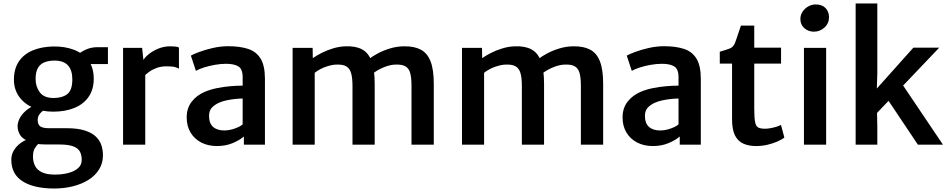

<svg xmlns="http://www.w3.org/2000/svg" viewBox="-20 -831 5438 1103"><path d="M290.5 252Q173.5 251.5 109.2 210.2Q45 169 45 87Q45 56.5 59.8 32.5Q74.5 8.5 97.2 -8.2Q120 -25 144.5 -33.5L222.5 -23.5Q213 -15 200.5 -4.5Q188 6 178.8 23Q169.5 40 169.5 68Q169.5 99.5 181.8 122.8Q194 146 221.5 159Q249 172 295.5 172Q337.5 172 372.5 162.8Q407.5 153.5 428.5 135Q449.5 116.5 449.5 88Q449.5 60 439.2 40.2Q429 20.5 401 9.8Q373 -1 319 -1H251.5Q226 -1 206.5 -2.8Q187 -4.5 171 -8.5Q163.5 -10.5 158.8 -13.8Q154 -17 146.5 -19Q109 -32.5 95 -56.2Q81 -80 81 -107Q81.5 -126.5 91 -147Q100.5 -167.5 119.5 -186.5Q138.5 -205.5 166 -220L242.5 -203Q224 -195.5 210.2 -178.8Q196.5 -162 196.5 -143.5Q196.5 -115 211.5 -104.8Q226.5 -94.5 262 -94.5H362Q426.5 -94.5 467.5 -81.2Q508.5 -68 531.2 -45.8Q554 -23.5 562.8 4.2Q571.5 32 571.5 61Q571.5 106.5 549.2 142.2Q527 178 487.8 202.5Q448.5 227 397.8 239.5Q347 252 290.5 252ZM285.5 -189.5Q221 -189.5 169.8 -212.2Q118.5 -235 89.2 -276.5Q60 -318 60 -373Q60 -437 89.2 -479.2Q118.5 -521.5 169.8 -542.2Q221 -563 287 -564Q352.5 -565 404.8 -545Q457 -525 487.8 -483.8Q518.5 -442.5 518.5 -378.5Q518.5 -317.5 489.5 -275.2Q460.5 -233 408 -211.2Q355.5 -189.5 285.5 -189.5ZM288 -268Q337 -268 366.2 -290.2Q395.5 -312.5 395.5 -375Q395.5 -428 370.2 -455.5Q345 -483 293 -483Q263 -483 238.2 -474.2Q213.5 -465.5 199 -442.5Q184.5 -419.5 184.5 -377Q184.5 -333 208.8 -300.5Q233 -268 288 -268ZM455.5 -463 426.5 -515Q437 -528.5 469 -544.2Q501 -560 541 -560H600V-463Z M807.5 -393.5 800.5 -480Q808.5 -498.5 832.5 -518.2Q856.5 -538 889.2 -551.5Q922 -565 957 -565Q974.5 -565 988 -563.5Q1001.5 -562 1008 -558V-436.5Q1000.5 -441 985.5 -445.5Q970.5 -450 938 -450Q905.5 -450 880.2 -440.8Q855 -431.5 836.8 -418.2Q818.5 -405 807.5 -393.5ZM687 0V-556H796.5L804.5 -480L814.5 -443V0Z M1226.5 8Q1175.5 8 1136.2 -12.2Q1097 -32.5 1074.8 -69.5Q1052.5 -106.5 1052.5 -156.5Q1052.5 -209.5 1081 -246.5Q1109.5 -283.5 1157.5 -304Q1190 -317.5 1227.8 -325Q1265.5 -332.5 1303.5 -335.8Q1341.5 -339 1374 -339L1398.5 -308L1374 -265Q1355 -265 1329.2 -262.2Q1303.5 -259.5 1279 -254Q1254.5 -248.5 1237.5 -240.5Q1214 -230 1197.5 -213Q1181 -196 1181 -164.5Q1181 -123 1204 -102.2Q1227 -81.5 1269.5 -81.5Q1291.5 -81.5 1313.5 -87.8Q1335.5 -94 1352 -102.2Q1368.5 -110.5 1374 -117L1398 -90L1381 -47Q1359 -27 1318.2 -9.5Q1277.5 8 1226.5 8ZM1502 0H1381V-83H1374V-387.5Q1374 -434.5 1349.2 -449.5Q1324.5 -464.5 1279 -464.5Q1247.5 -464.5 1213.8 -458.5Q1180 -452.5 1151.2 -443.2Q1122.5 -434 1105.5 -424L1076.5 -511.5Q1090 -519.5 1123.8 -532.2Q1157.5 -545 1202.2 -555.2Q1247 -565.5 1291 -565.5Q1358.5 -565.5 1405.5 -550Q1452.5 -534.5 1477.2 -494Q1502 -453.5 1502 -378.5Z M1661 0V-556H1776L1777 -497Q1797.5 -511.5 1827.8 -527Q1858 -542.5 1893.8 -553.2Q1929.5 -564 1965.5 -565Q2025 -567 2061.5 -546.5Q2098 -526 2115.2 -478.2Q2132.5 -430.5 2132.5 -349V0H2005V-337Q2005 -381.5 1997.5 -409.2Q1990 -437 1970.2 -449.2Q1950.5 -461.5 1912 -460Q1887.5 -459.5 1852.8 -447.8Q1818 -436 1788 -413V0ZM2126.5 -412 2100.5 -492Q2119 -507.5 2150.5 -524.2Q2182 -541 2220.8 -552.8Q2259.5 -564.5 2300.5 -565Q2359 -566 2397 -546Q2435 -526 2453.5 -478.5Q2472 -431 2472 -349.5V0H2344V-337Q2344 -382 2337 -409.5Q2330 -437 2310.2 -449.2Q2290.5 -461.5 2252 -460Q2223 -459.5 2188.2 -445.8Q2153.5 -432 2126.5 -412Z M2634 0V-556H2749L2750 -497Q2770.5 -511.5 2800.8 -527Q2831 -542.5 2866.8 -553.2Q2902.5 -564 2938.5 -565Q2998 -567 3034.5 -546.5Q3071 -526 3088.2 -478.2Q3105.5 -430.5 3105.5 -349V0H2978V-337Q2978 -381.5 2970.5 -409.2Q2963 -437 2943.2 -449.2Q2923.5 -461.5 2885 -460Q2860.5 -459.5 2825.8 -447.8Q2791 -436 2761 -413V0ZM3099.5 -412 3073.5 -492Q3092 -507.5 3123.5 -524.2Q3155 -541 3193.8 -552.8Q3232.5 -564.5 3273.5 -565Q3332 -566 3370 -546Q3408 -526 3426.5 -478.5Q3445 -431 3445 -349.5V0H3317V-337Q3317 -382 3310 -409.5Q3303 -437 3283.2 -449.2Q3263.5 -461.5 3225 -460Q3196 -459.5 3161.2 -445.8Q3126.5 -432 3099.5 -412Z M3730.5 8Q3679.5 8 3640.2 -12.2Q3601 -32.5 3578.8 -69.5Q3556.5 -106.5 3556.5 -156.5Q3556.5 -209.5 3585 -246.5Q3613.5 -283.5 3661.5 -304Q3694 -317.5 3731.8 -325Q3769.5 -332.5 3807.5 -335.8Q3845.5 -339 3878 -339L3902.5 -308L3878 -265Q3859 -265 3833.2 -262.2Q3807.5 -259.5 3783 -254Q3758.5 -248.5 3741.5 -240.5Q3718 -230 3701.5 -213Q3685 -196 3685 -164.5Q3685 -123 3708 -102.2Q3731 -81.5 3773.5 -81.5Q3795.5 -81.5 3817.5 -87.8Q3839.5 -94 3856 -102.2Q3872.5 -110.5 3878 -117L3902 -90L3885 -47Q3863 -27 3822.2 -9.5Q3781.5 8 3730.5 8ZM4006 0H3885V-83H3878V-387.5Q3878 -434.5 3853.2 -449.5Q3828.5 -464.5 3783 -464.5Q3751.5 -464.5 3717.8 -458.5Q3684 -452.5 3655.2 -443.2Q3626.5 -434 3609.5 -424L3580.5 -511.5Q3594 -519.5 3627.8 -532.2Q3661.5 -545 3706.2 -555.2Q3751 -565.5 3795 -565.5Q3862.5 -565.5 3909.5 -550Q3956.5 -534.5 3981.2 -494Q4006 -453.5 4006 -378.5Z M4324.5 8Q4281 8 4250 -6Q4219 -20 4202.2 -53.2Q4185.5 -86.5 4185.5 -145.5V-465.5H4115V-534Q4152 -544.5 4172.5 -552.5Q4193 -560.5 4202.5 -584.5Q4206.5 -595.5 4211.8 -610.8Q4217 -626 4223.2 -644.5Q4229.5 -663 4236.5 -684H4313V-557H4467V-465.5H4313V-207.5Q4313 -154 4318 -129.5Q4323 -105 4336.5 -98.2Q4350 -91.5 4375.5 -91.5Q4389.5 -91.5 4407.2 -94.8Q4425 -98 4441.2 -103Q4457.5 -108 4466.5 -113.5L4486 -41Q4471.5 -29 4445.5 -17.8Q4419.5 -6.5 4388 0.8Q4356.5 8 4324.5 8Z M4598.5 0V-556H4726V0ZM4655.5 -649Q4624 -649 4601 -669Q4578 -689 4578 -722.5Q4578 -745.5 4590.8 -764.2Q4603.5 -783 4623.5 -794.2Q4643.5 -805.5 4665.5 -805.5Q4703 -805.5 4722.8 -784.5Q4742.5 -763.5 4742.5 -732Q4742.5 -696.5 4716.5 -672.8Q4690.5 -649 4655.5 -649Z M5375.5 -557 5009 -172.5 5018 -201 5020 -105V0H4895.5V-331V-811H5020V-409L5015.5 -271.5L4989.5 -291.5L5227 -557ZM5075 -266 5161 -350.5 5397 0H5253Z"/></svg>

Font: Merriweather Sans Medium
Style: Regular
Weight: 500
Designer: Eben Sorkin
Foundry: Eben Sorkin
Version: Version 2.001